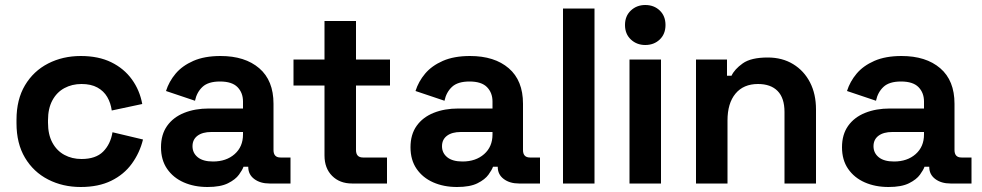

<svg xmlns="http://www.w3.org/2000/svg" viewBox="-20 -734 3928 768"><path d="M303 14Q231 14 172.5 -16Q114 -46 80 -103Q46 -160 46 -241V-255Q46 -336 80 -393Q114 -450 172.5 -480Q231 -510 303 -510Q374 -510 425 -485Q476 -460 507.5 -416.5Q539 -373 549 -318L427 -292Q423 -322 409 -346Q395 -370 369.5 -384Q344 -398 306 -398Q268 -398 237.5 -381.5Q207 -365 189.5 -332.5Q172 -300 172 -253V-243Q172 -196 189.5 -163.5Q207 -131 237.5 -114.5Q268 -98 306 -98Q363 -98 392.5 -127.5Q422 -157 430 -205L552 -176Q539 -123 507.5 -79.5Q476 -36 425 -11Q374 14 303 14Z M810 14Q757 14 715 -4.5Q673 -23 648.5 -58.5Q624 -94 624 -145Q624 -196 648.5 -230.5Q673 -265 716.5 -282.5Q760 -300 816 -300H952V-328Q952 -363 930 -385.5Q908 -408 860 -408Q813 -408 790 -386.5Q767 -365 760 -331L644 -370Q656 -408 682.5 -439.5Q709 -471 753.5 -490.5Q798 -510 862 -510Q960 -510 1017 -461Q1074 -412 1074 -319V-134Q1074 -104 1102 -104H1142V0H1058Q1021 0 997 -18Q973 -36 973 -66V-67H954Q950 -55 936 -35.5Q922 -16 892 -1Q862 14 810 14ZM832 -88Q885 -88 918.5 -117.5Q952 -147 952 -196V-206H825Q790 -206 770 -191Q750 -176 750 -149Q750 -122 771 -105Q792 -88 832 -88Z M1388 0Q1339 0 1308.5 -30.5Q1278 -61 1278 -112V-392H1154V-496H1278V-650H1404V-496H1540V-392H1404V-134Q1404 -104 1432 -104H1528V0Z M1808 14Q1755 14 1713 -4.5Q1671 -23 1646.5 -58.5Q1622 -94 1622 -145Q1622 -196 1646.5 -230.5Q1671 -265 1714.5 -282.5Q1758 -300 1814 -300H1950V-328Q1950 -363 1928 -385.5Q1906 -408 1858 -408Q1811 -408 1788 -386.5Q1765 -365 1758 -331L1642 -370Q1654 -408 1680.5 -439.5Q1707 -471 1751.5 -490.5Q1796 -510 1860 -510Q1958 -510 2015 -461Q2072 -412 2072 -319V-134Q2072 -104 2100 -104H2140V0H2056Q2019 0 1995 -18Q1971 -36 1971 -66V-67H1952Q1948 -55 1934 -35.5Q1920 -16 1890 -1Q1860 14 1808 14ZM1830 -88Q1883 -88 1916.5 -117.5Q1950 -147 1950 -196V-206H1823Q1788 -206 1768 -191Q1748 -176 1748 -149Q1748 -122 1769 -105Q1790 -88 1830 -88Z M2232 0V-700H2358V0Z M2498 0V-496H2624V0ZM2561 -554Q2527 -554 2503.5 -576Q2480 -598 2480 -634Q2480 -670 2503.5 -692Q2527 -714 2561 -714Q2596 -714 2619 -692Q2642 -670 2642 -634Q2642 -598 2619 -576Q2596 -554 2561 -554Z M2764 0V-496H2888V-431H2906Q2918 -457 2951 -480.5Q2984 -504 3051 -504Q3109 -504 3152.5 -477.5Q3196 -451 3220 -404.5Q3244 -358 3244 -296V0H3118V-286Q3118 -342 3090.5 -370Q3063 -398 3012 -398Q2954 -398 2922 -359.5Q2890 -321 2890 -252V0Z M3534 14Q3481 14 3439 -4.5Q3397 -23 3372.5 -58.5Q3348 -94 3348 -145Q3348 -196 3372.5 -230.5Q3397 -265 3440.5 -282.5Q3484 -300 3540 -300H3676V-328Q3676 -363 3654 -385.5Q3632 -408 3584 -408Q3537 -408 3514 -386.5Q3491 -365 3484 -331L3368 -370Q3380 -408 3406.5 -439.5Q3433 -471 3477.5 -490.5Q3522 -510 3586 -510Q3684 -510 3741 -461Q3798 -412 3798 -319V-134Q3798 -104 3826 -104H3866V0H3782Q3745 0 3721 -18Q3697 -36 3697 -66V-67H3678Q3674 -55 3660 -35.5Q3646 -16 3616 -1Q3586 14 3534 14ZM3556 -88Q3609 -88 3642.5 -117.5Q3676 -147 3676 -196V-206H3549Q3514 -206 3494 -191Q3474 -176 3474 -149Q3474 -122 3495 -105Q3516 -88 3556 -88Z"/></svg>

Font: Space Grotesk
Style: Bold
Weight: 700
Designer: Florian Karsten
Foundry: Florian Karsten
Version: Version 2.000